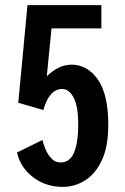

<svg xmlns="http://www.w3.org/2000/svg" viewBox="-20 -720 490 751"><path d="M225 11Q159 11 109.5 -26.8Q60 -64.5 46.5 -123.5L146 -172.5Q149.5 -156.5 158.2 -135.8Q167 -115 181.5 -99.8Q196 -84.5 217 -84.5Q253.5 -84.5 269.8 -123.8Q286 -163 286 -234.5Q286 -304.5 268 -338.2Q250 -372 223.5 -372Q197 -372 178 -349.5Q159 -327 150 -289.5L51.5 -318L87.5 -700H376.5V-609H181.5L163 -421.5Q182.5 -441.5 207.5 -454.2Q232.5 -467 260.5 -467Q321.5 -467 362.5 -409.2Q403.5 -351.5 403.5 -231Q403.5 -147.5 378.8 -94Q354 -40.5 313.5 -14.8Q273 11 225 11Z"/></svg>

Font: Trispace Condensed Medium
Style: Regular
Weight: 500
Width: 3
Designer: Tyler Finck
Foundry: Etcetera Type Company
Version: Version 1.210; ttfautohint (v1.8.3)